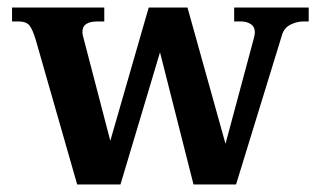

<svg xmlns="http://www.w3.org/2000/svg" viewBox="-20 -490 853 510"><path d="M800 -470V-433H786Q769 -433 752.5 -425Q736 -417 730 -400L607 0H494L405 -351L300 0H185L75 -384Q67 -411 58.5 -422Q50 -433 29 -433H12V-470H257V-433H239Q199 -433 199 -406Q199 -400 200 -396L273 -116L375 -470H478L579 -108L655 -391Q657 -401 657 -404Q657 -419 646 -426Q635 -433 621 -433H602V-470Z"/></svg>

Font: Taviraj DemiBold
Style: Regular
Weight: 600
Designer: Katatrad Team
Foundry: CadsonDemak
Version: Version 1.030